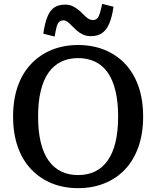

<svg xmlns="http://www.w3.org/2000/svg" viewBox="-20 -961 812 998"><path d="M386 17Q311 17 249.5 -8Q188 -33 142.5 -80.5Q97 -128 72.5 -197.5Q48 -267 48 -355Q48 -444 72.5 -513Q97 -582 142.5 -629.5Q188 -677 249.5 -702Q311 -727 386 -727Q461 -727 523 -702Q585 -677 630 -629.5Q675 -582 699.5 -513Q724 -444 724 -355Q724 -267 699.5 -197.5Q675 -128 630 -80.5Q585 -33 523 -8Q461 17 386 17ZM386 -51Q435 -51 473.5 -69.5Q512 -88 539 -125.5Q566 -163 580 -220.5Q594 -278 594 -355Q594 -432 580 -489.5Q566 -547 539.5 -584.5Q513 -622 474 -640.5Q435 -659 386 -659Q337 -659 298.5 -640.5Q260 -622 233 -584.5Q206 -547 192 -489.5Q178 -432 178 -355Q178 -278 192 -220.5Q206 -163 233 -125.5Q260 -88 298.5 -69.5Q337 -51 386 -51ZM453 -773Q429 -773 411 -781.5Q393 -790 379.5 -802Q366 -814 354.5 -826Q343 -838 332.5 -846.5Q322 -855 310 -855Q295 -855 286.5 -846Q278 -837 273.5 -818.5Q269 -800 264 -771L205 -786Q213 -841 226.5 -874Q240 -907 262 -922Q284 -937 319 -937Q341 -937 358.5 -928.5Q376 -920 389.5 -908.5Q403 -897 414.5 -885Q426 -873 437.5 -865Q449 -857 463 -857Q478 -857 486 -866Q494 -875 499.5 -893.5Q505 -912 511 -941L570 -926Q562 -870 547 -836.5Q532 -803 509 -788Q486 -773 453 -773Z"/></svg>

Font: Roboto Serif SemiCondensed Medium
Style: Regular
Weight: 500
Width: 4
Designer: Greg Gazdowicz
Foundry: Commercial Type
Version: Version 1.007